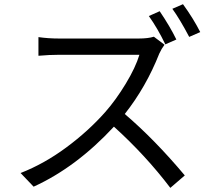

<svg xmlns="http://www.w3.org/2000/svg" viewBox="-20 -869 1040 934"><path d="M837.9 -676.8 784.2 -653.3Q747.1 -730.5 704.1 -791L756.8 -814.5Q807.6 -739.3 837.9 -676.8ZM728.5 -690.4 780.3 -651.4Q765.6 -631.8 754.9 -608.4Q690.4 -445.3 586.9 -314.5Q732.4 -190.4 878.9 -15.6L808.6 44.9Q688.5 -113.3 534.2 -252.9Q351.6 -55.7 143.6 39.1L80.1 -27.3Q195.3 -72.3 302.7 -151.9Q410.2 -231.4 492.2 -324.2Q543.9 -382.8 591.8 -461.9Q639.6 -541 658.2 -602.5H267.6Q220.7 -602.5 167 -597.7V-688.5Q214.8 -681.6 267.6 -681.6H654.3Q700.2 -681.6 728.5 -690.4ZM818.4 -826.2 870.1 -848.6Q919.9 -780.3 954.1 -712.9L900.4 -689.5Q854.5 -776.4 818.4 -826.2Z"/></svg>

Font: GenYoGothic TW TTF Regular
Style: Regular
Weight: 400
Version: Version 1.300